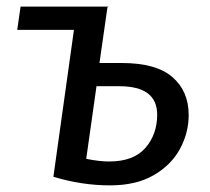

<svg xmlns="http://www.w3.org/2000/svg" viewBox="-20 -547 632 579"><path d="M549 -200Q549 -147 523 -98.5Q497 -50 444 -19Q391 12 312 12Q226 12 141 -14L203 -457H32L42 -527H307L304 -525L280 -357H347Q451 -357 500 -314.5Q549 -272 549 -200ZM454 -201Q454 -287 340 -287H271L240 -68Q280 -60 309 -60Q383 -60 418.5 -101Q454 -142 454 -201Z"/></svg>

Font: FiraGO
Style: Italic
Weight: 400
Italic angle: -8°
Designer: bBox Type GmbH
Foundry: bBox Type GmbH
Version: Version 1.001